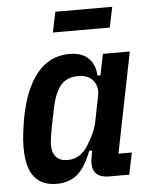

<svg xmlns="http://www.w3.org/2000/svg" viewBox="-52 -762 642 817"><g transform="rotate(-5 268.5 -353.0)"><path d="M382 0Q312 0 312 -63Q312 -76 316 -95L320 -116H307Q281 -47 246 -17.5Q211 12 157 12Q95 12 62.5 -28Q30 -68 30 -154Q30 -184 34 -216Q38 -248 43 -277Q66 -401 120 -467.5Q174 -534 260 -534Q311 -534 339.5 -506.5Q368 -479 370 -432H383L401 -522H516L430 -93H487L468 0ZM212 -85Q265 -85 298 -135Q314 -159 326.5 -186.5Q339 -214 344 -240L365 -345Q373 -385 351.5 -411Q330 -437 288 -437Q239 -437 213 -406Q187 -375 174 -312L157 -229Q153 -209 150 -188Q147 -167 147 -155Q147 -122 163.5 -103.5Q180 -85 212 -85ZM215 -718H458L440 -631H197Z"/></g></svg>

Font: IBM Plex Sans Condensed SemiBold
Style: Italic
Weight: 600
Width: 3
Italic angle: -11°
Designer: Mike Abbink, Paul van der Laan, Pieter van Rosmalen
Foundry: Bold Monday
Version: Version 1.3